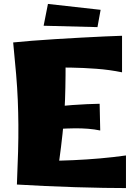

<svg xmlns="http://www.w3.org/2000/svg" viewBox="-20 -952 688 977"><path d="M66 -13Q70 -107 72 -180Q74 -253 73.5 -316.5Q73 -380 70.5 -442Q68 -504 62 -575Q56 -646 47 -736L314 -714Q314 -633 313.5 -568.5Q313 -504 311 -447Q309 -390 304 -331.5Q299 -273 290.5 -204.5Q282 -136 269 -47ZM621 5Q576 5 508.5 4Q441 3 363 0.5Q285 -2 208 -5.5Q131 -9 66 -13L117 -131Q164 -131 224.5 -132.5Q285 -134 353 -137Q421 -140 489.5 -146Q558 -152 621 -161ZM490 -288Q433 -300 357.5 -299Q282 -298 191 -289L190 -401Q270 -412 348 -417.5Q426 -423 487 -424ZM601 -584Q538 -597 471 -602Q404 -607 341 -608Q278 -609 226 -608Q174 -607 142 -607L47 -736Q85 -740 141.5 -744.5Q198 -749 263 -753Q328 -757 392.5 -760.5Q457 -764 511.5 -766.5Q566 -769 601 -770ZM476 -814 202 -821 224 -932 492 -902Z"/></svg>

Font: Marhey
Style: Bold
Weight: 700
Designer: Nur Syamsi & Bustanul Arifin
Foundry: Namelatype
Version: Version 1.000